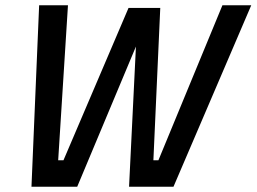

<svg xmlns="http://www.w3.org/2000/svg" viewBox="-20 -706 970 726"><path d="M636 0H468L494 -530L272 0H99L128 -686H237L200 -100H220L466 -676H586L560 -100H579L821 -686H930Z"/></svg>

Font: Storia Sans SemiBold
Style: Italic
Weight: 600
Italic angle: -13°
Designer: Campivisivi
Foundry: Accademia di Belle Arti di Urbino and students of MA course of Visual design
Version: Version 60.001;May 25, 2020;FontCreator 12.0.0.2522 64-bit